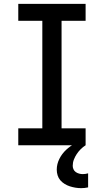

<svg xmlns="http://www.w3.org/2000/svg" viewBox="-20 -755 540 998"><path d="M75 0V-88H200V-647H75V-735H425V-647H300V-88H425V0ZM402 223Q387 223 372 220.5Q357 218 343 213.5Q329 209 316 201Q303 193 293.5 182Q284 171 279.5 156.5Q275 142 275 127Q275 98 288.5 71Q302 44 323.5 24Q345 4 371 -10Q397 -24 425 -32V0Q411 9 399.5 20.5Q388 32 379 45.5Q370 59 364 74.5Q358 90 358 107Q358 116 362 125Q366 134 374 139.5Q382 145 391.5 147.5Q401 150 410 150Q417 150 424 149Q431 148 438 146V219Q429 221 420 222Q411 223 402 223Z"/></svg>

Font: Iosevka Term Semibold
Style: Regular
Weight: 600
Monospace: yes
Designer: Belleve Invis
Foundry: Belleve Invis
Version: Version 31.4.0